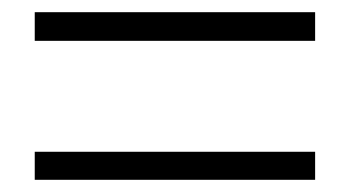

<svg xmlns="http://www.w3.org/2000/svg" viewBox="-20 -523 575 315"><path d="M37 -456H497V-503H37ZM37 -228H497V-274H37Z"/></svg>

Font: Noto Sans CJK JP Light
Style: Regular
Weight: 300
Designer: Ryoko NISHIZUKA (kana & ideographs); Paul D. Hunt (Latin, Greek & Cyrillic); Wenlong ZHANG (bopomofo); Sandoll Communica
Foundry: Adobe Systems Incorporated
Version: Version 1.004;PS 1.004;hotconv 1.0.82;makeotf.lib2.5.63406